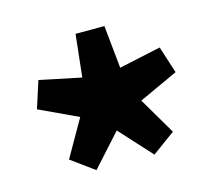

<svg xmlns="http://www.w3.org/2000/svg" viewBox="-71 -901 670 598"><g transform="rotate(-15 264.5 -601.5)"><path d="M171 -388 97 -442 165 -561 41 -619 69 -706 203 -678 218 -815H311L325 -677L460 -706L488 -619L362 -561L432 -442L358 -388L264 -491Z"/></g></svg>

Font: Noto Sans JP Thin Black
Style: Regular
Weight: 900
Version: Version 2.004-H2;hotconv 1.0.118;makeotfexe 2.5.65603